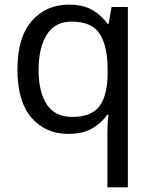

<svg xmlns="http://www.w3.org/2000/svg" viewBox="-20 -566 655 826"><path d="M442 11Q442 -7 443 -31Q444 -55 447 -72H441Q418 -38 377.5 -14Q337 10 273 10Q176 10 115.5 -59.5Q55 -129 55 -267Q55 -405 116.5 -475.5Q178 -546 276 -546Q339 -546 379 -522Q419 -498 443 -463H447L460 -536H530V240H442ZM290 -63Q373 -63 407.5 -108.5Q442 -154 443 -248V-266Q443 -368 409 -420.5Q375 -473 288 -473Q216 -473 181 -416.5Q146 -360 146 -265Q146 -170 181.5 -116.5Q217 -63 290 -63Z"/></svg>

Font: Noto Sans Balinese
Style: Regular
Weight: 400
Designer: Aditya Bayu, David Williams
Foundry: David Williams
Version: Version 2.003